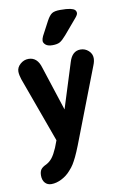

<svg xmlns="http://www.w3.org/2000/svg" viewBox="-90 -657 582 908"><g transform="rotate(-10 201.0 -203.0)"><path d="M141 -1 128 33Q115 63 103 78.5Q91 94 74 103Q54 112 47 122.5Q40 133 40 151Q40 173 51.5 186Q63 199 82 199Q106 199 131.5 186Q157 173 175 152Q188 138 196 125Q204 112 213.5 92.5Q223 73 236 40L374 -318Q382 -337 382 -353Q382 -374 365.5 -389Q349 -404 327 -404Q287 -404 272 -354L204 -138L135 -350Q120 -403 77 -403Q55 -403 37.5 -387.5Q20 -372 20 -352Q20 -344 22 -334Q24 -324 27 -315ZM341 -577Q341 -586 335 -592Q329 -598 313 -601.5Q297 -605 265 -605Q238 -605 225.5 -597Q213 -589 200 -565L164 -497Q161 -491 159.5 -485Q158 -479 158 -475Q158 -465 168.5 -456Q179 -447 201 -447Q224 -447 236.5 -454Q249 -461 268 -483L330 -556Q341 -569 341 -577Z"/></g></svg>

Font: Beiruti
Style: Bold
Weight: 700
Designer: Arlette Boutros
Foundry: Boutros
Version: Version 1.41